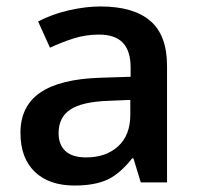

<svg xmlns="http://www.w3.org/2000/svg" viewBox="-20 -570 620 600"><path d="M419.9 0 397 -75.2H393.1Q354 -25.9 314.5 -8.1Q274.9 9.8 212.9 9.8Q133.3 9.8 88.6 -33.2Q43.9 -76.2 43.9 -154.8Q43.9 -238.3 106 -280.8Q168 -323.2 294.9 -327.1L388.2 -330.1V-358.9Q388.2 -410.6 364 -436.3Q339.8 -461.9 289.1 -461.9Q247.6 -461.9 209.5 -449.7Q171.4 -437.5 136.2 -420.9L99.1 -502.9Q143.1 -525.9 195.3 -537.8Q247.6 -549.8 293.9 -549.8Q397 -549.8 449.5 -504.9Q502 -460 502 -363.8V0ZM249 -78.1Q311.5 -78.1 349.4 -113Q387.2 -147.9 387.2 -210.9V-257.8L317.9 -254.9Q236.8 -252 200 -227.8Q163.1 -203.6 163.1 -153.8Q163.1 -117.7 184.6 -97.9Q206.1 -78.1 249 -78.1Z"/></svg>

Font: f0_58770          
Style: Regular
Weight: 600
Foundry: Ascender Corporation
Version: Version 1.10